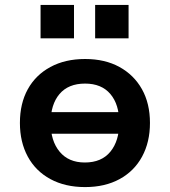

<svg xmlns="http://www.w3.org/2000/svg" viewBox="-20 -751 691 781"><path d="M326 10Q245 10 185 -22.5Q125 -55 93 -114Q61 -173 61 -251Q61 -330 93 -388Q125 -446 185 -478.5Q245 -511 326 -511Q407 -511 466 -478.5Q525 -446 557.5 -388Q590 -330 590 -251Q590 -173 558 -114Q526 -55 466.5 -22.5Q407 10 326 10ZM325 -90Q393 -90 429 -134Q465 -178 465 -252Q465 -326 429 -368.5Q393 -411 326 -411Q258 -411 222 -368.5Q186 -326 186 -252Q186 -178 222.5 -134Q259 -90 325 -90ZM150 -207V-295H501V-207ZM367 -595V-731H503V-595ZM145 -595V-731H281V-595Z"/></svg>

Font: Nunito Sans 7pt
Style: Bold
Weight: 700
Designer: Vernon Adams
Foundry: Vernon Adams
Version: Version 3.101;gftools[0.9.27]